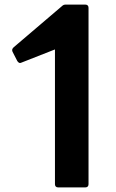

<svg xmlns="http://www.w3.org/2000/svg" viewBox="-20 -778 506 835"><path d="M233 37H351C360 37 365 32 365 23V-744C365 -753 360 -758 351 -758H266C260 -758 255 -757 249 -751L39 -572C35 -568 33 -565 33 -560C33 -558 33 -555 35 -552L55 -513C59 -507 63 -504 67 -504C69 -504 72 -505 74 -506L219 -563V23C219 32 224 37 233 37Z"/></svg>

Font: LINE Seed JP App_OTF Bold
Style: Regular
Weight: 700
Designer: LINE & Fontrix & Fontworks
Version: Version 1.009